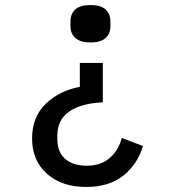

<svg xmlns="http://www.w3.org/2000/svg" viewBox="-20 -546 680 760"><path d="M107 2Q107 -84 162 -136Q217 -188 296 -202V-297H387V-141Q301 -137 254 -104.5Q207 -72 207 -9V5Q207 56 238 83Q269 110 324 110Q378 110 413.5 80Q449 50 462 0L546 32Q525 103 469 148.5Q413 194 321 194Q224 194 165.5 141.5Q107 89 107 2ZM259 -462Q259 -491 278 -508.5Q297 -526 338 -526Q379 -526 398 -508.5Q417 -491 417 -462V-441Q417 -413 398 -395.5Q379 -378 338 -378Q298 -378 278.5 -395.5Q259 -413 259 -441Z"/></svg>

Font: Writer
Style: Regular
Weight: 400
Monospace: yes
Designer: Mike Abbink, Paul van der Laan, Pieter van Rosmalen
Foundry: Bold Monday
Version: Version 2.001 2020